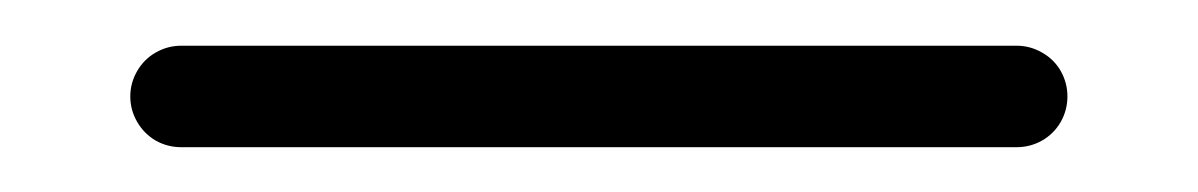

<svg xmlns="http://www.w3.org/2000/svg" viewBox="-20 -20 524 84"><path d="M447 22.2Q447 28.1 444.1 33.3Q441.1 38.5 435.9 41.5Q430.7 44.4 424.8 44.4H59.3Q53.3 44.4 48.1 41.5Q43 38.5 40 33.3Q37 28.1 37 22.2Q37 16.3 40 11.1Q43 5.9 48.1 3Q53.3 0 59.3 0H424.8Q430.7 0 435.9 3Q441.1 5.9 444.1 11.1Q447 16.3 447 22.2Z"/></svg>

Font: 26F Galaxy Sans
Style: Regular
Weight: 400
Designer: C₂₉H₂₅N₃O₅
Version: Version 1.100;FEAKit 1.0